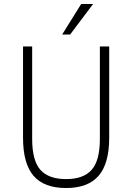

<svg xmlns="http://www.w3.org/2000/svg" viewBox="-20 -939 666 967"><path d="M313 8Q202 8 149 -53.5Q96 -115 96 -245V-705H142V-240Q142 -130 183.5 -83.5Q225 -37 313 -37Q400 -37 441.5 -83.5Q483 -130 483 -240V-705H530V-245Q530 -115 476.5 -53.5Q423 8 313 8ZM293 -765 389 -919H449L333 -765Z"/></svg>

Font: Nunito Sans 7pt Condensed ExtraLight
Style: Regular
Weight: 250
Width: 3
Designer: Vernon Adams
Foundry: Vernon Adams
Version: Version 3.101;gftools[0.9.27]